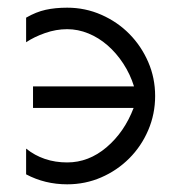

<svg xmlns="http://www.w3.org/2000/svg" viewBox="-20 -475 440 500"><path d="M66 -250H329Q319 -282 301 -309.5Q283 -337 260 -357Q237 -377 210 -388Q183 -399 155 -399Q126 -399 97.5 -389Q69 -379 48 -365V-429Q74 -444 99 -449.5Q124 -455 155 -455Q202 -455 244 -436.5Q286 -418 317 -386.5Q348 -355 366 -313.5Q384 -272 384 -225Q384 -178 366 -136Q348 -94 316.5 -62.5Q285 -31 243.5 -13Q202 5 155 5Q97 5 48 -21V-88Q93 -52 155 -52Q211 -52 257.5 -91.5Q304 -131 328 -194H66Z"/></svg>

Font: Fundamental  Brigade Scvhlank
Style: Regular
Weight: 100
Designer: Peter Wiegel, original typeface by Arno Drescher 1935
Foundry: Peter Wiegel
Version: Version 0.000 2012 initial release